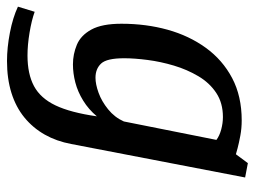

<svg xmlns="http://www.w3.org/2000/svg" viewBox="-128 -454 745 562"><g transform="rotate(90 245.0 -173.5)"><path d="M143 179Q104 179 60 170.5Q16 162 -16 147L-1 98Q24 107 60 113Q96 119 127 119Q181 119 216.5 100Q252 81 273 37Q294 -7 305 -84Q285 -60 259 -44Q233 -28 206 -21Q179 -14 153 -14Q123 -14 95.5 -25.5Q68 -37 51 -68Q34 -99 34 -156Q34 -228 51.5 -291Q69 -354 104.5 -403Q140 -452 193 -480Q246 -508 317 -508Q340 -508 361.5 -504Q383 -500 398 -496Q413 -492 416 -491L442 -526L484 -518L386 -9Q378 34 358.5 68.5Q339 103 308.5 128Q278 153 236.5 166Q195 179 143 179ZM192 -80Q211 -80 236 -89Q261 -98 284.5 -117Q308 -136 320 -163L374 -434Q362 -443 343.5 -448Q325 -453 307 -453Q266 -453 236.5 -433.5Q207 -414 187.5 -381Q168 -348 156.5 -309.5Q145 -271 140 -232.5Q135 -194 135 -164Q135 -113 150.5 -96.5Q166 -80 192 -80Z"/></g></svg>

Font: Manuale Medium
Style: Italic
Weight: 500
Italic angle: -11°
Version: Version 1.002